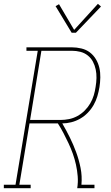

<svg xmlns="http://www.w3.org/2000/svg" viewBox="-57 -982 577 1002"><path d="M-37 0V-18H24L140 -717H81V-735H318Q343 -735 368 -729Q393 -723 412 -708.5Q431 -694 443.5 -673Q456 -652 461.5 -628Q467 -604 466.5 -578Q466 -552 462 -527Q458 -503 451 -479.5Q444 -456 431.5 -434Q419 -412 401 -393.5Q383 -375 361 -362.5Q339 -350 315 -344Q291 -338 268 -338Q289 -302 307.5 -264.5Q326 -227 340.5 -187.5Q355 -148 363.5 -105.5Q372 -63 368 -18H436V0H346Q351 -31 348.5 -62Q346 -93 339.5 -122.5Q333 -152 323 -180Q313 -208 300.5 -234.5Q288 -261 274.5 -287Q261 -313 245 -338H97L44 -18H103V0ZM259 -356Q281 -356 303.5 -360.5Q326 -365 347 -376.5Q368 -388 385 -405Q402 -422 414 -442.5Q426 -463 432.5 -485Q439 -507 442 -529Q446 -552 446.5 -575Q447 -598 442.5 -619.5Q438 -641 428 -660Q418 -679 401 -692.5Q384 -706 362.5 -711.5Q341 -717 318 -717H159L100 -356ZM339 -811H317L233 -950L251 -960L330 -826L454 -962L470 -948Z"/></svg>

Font: Iosevka Curly Slab ThObl
Style: Regular
Weight: 100
Italic angle: -9°
Monospace: yes
Designer: Belleve Invis
Foundry: Belleve Invis
Version: Version 11.0.0; ttfautohint (v1.8.3)